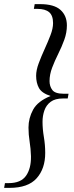

<svg xmlns="http://www.w3.org/2000/svg" viewBox="-53 -760 358 930"><path d="M-33 150 -29 127H-11Q48 127 73 91.5Q98 56 97 -3Q96 -40 90.5 -74Q85 -108 85 -142Q85 -188 107.5 -229Q130 -270 192 -295Q149 -309 135.5 -334Q122 -359 122 -393Q122 -420 134.5 -453.5Q147 -487 163 -522Q179 -557 191.5 -589.5Q204 -622 204 -648Q204 -685 185 -701Q166 -717 128 -717H111L115 -740H141Q209 -740 240 -712Q271 -684 271 -637Q271 -602 258.5 -567.5Q246 -533 229 -499Q212 -465 199.5 -432Q187 -399 187 -367Q187 -342 200.5 -324Q214 -306 255 -306H279L275 -283H252Q214 -283 192.5 -267Q171 -251 162 -225Q153 -199 153 -170Q153 -135 159.5 -96.5Q166 -58 166 -19Q166 57 124.5 103.5Q83 150 -7 150Z"/></svg>

Font: Spectral ExtraBold
Style: Italic
Weight: 800
Italic angle: -10°
Designer: Jean-Baptiste Levee
Foundry: Production Type
Version: Version 2.001